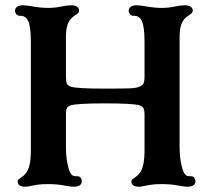

<svg xmlns="http://www.w3.org/2000/svg" viewBox="-20 -698 798 728"><path d="M47 -10Q47 -15 50.5 -18Q54 -21 62.5 -26.5Q71 -32 77 -40Q88 -53 92.5 -75Q97 -97 97 -130V-538Q97 -596 87 -618Q77 -639 57 -638H55Q47 -638 42 -644Q37 -650 37 -658Q37 -666 44.5 -672Q52 -678 67 -678Q78 -678 102 -674Q134 -668 162 -668Q190 -668 216 -674Q236 -678 250 -678Q264 -678 272 -672.5Q280 -667 280 -658Q280 -653 276.5 -649Q273 -645 265 -640Q257 -635 250 -628Q230 -608 230 -558V-407Q230 -389 233.5 -381Q237 -373 250 -369Q272 -362 379 -362Q446 -362 471 -363Q496 -364 508 -369Q520 -374 524 -381.5Q528 -389 528 -407V-538Q528 -596 518 -618Q508 -639 488 -638H486Q478 -638 473 -644Q468 -650 468 -658Q468 -666 475.5 -672Q483 -678 498 -678Q509 -678 533 -674Q565 -668 593 -668Q621 -668 647 -674Q667 -678 681 -678Q695 -678 703 -672.5Q711 -667 711 -658Q711 -653 707.5 -649Q704 -645 696 -640Q688 -635 681 -628Q661 -608 661 -558V-140Q661 -95 671 -60Q676 -43 682.5 -36Q689 -29 701 -30H703Q712 -30 716.5 -24.5Q721 -19 721 -10Q721 -1 713.5 4.5Q706 10 691 10Q680 10 658 6Q630 0 593 0Q568 0 552 2.5Q536 5 533 6Q515 10 508 10Q478 10 478 -10Q478 -15 481.5 -18Q485 -21 493.5 -26.5Q502 -32 508 -40Q519 -53 523.5 -75Q528 -97 528 -130V-261Q528 -281 523.5 -288.5Q519 -296 508 -299Q483 -306 379 -306Q275 -306 250 -299Q238 -296 234 -289Q230 -282 230 -261V-140Q230 -95 240 -60Q245 -43 251.5 -36Q258 -29 270 -30H272Q281 -30 285.5 -24.5Q290 -19 290 -10Q290 -1 282.5 4.5Q275 10 260 10Q249 10 227 6Q199 0 162 0Q137 0 121 2.5Q105 5 102 6Q84 10 77 10Q47 10 47 -10Z"/></svg>

Font: Raigarh Medium
Style: Regular
Weight: 500
Designer: jaikishan Patel
Foundry: MagicType
Version: Version 1.000